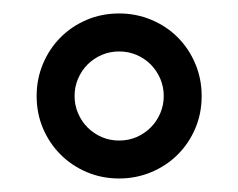

<svg xmlns="http://www.w3.org/2000/svg" viewBox="-20 -745 352 284"><path d="M34.2 -603Q34.2 -628.4 43.7 -650.9Q53.2 -673.3 69.6 -689.7Q85.9 -706.1 108.2 -715.6Q130.4 -725.1 156.2 -725.1Q181.6 -725.1 204.1 -715.6Q226.6 -706.1 242.9 -689.7Q259.3 -673.3 268.8 -650.9Q278.3 -628.4 278.3 -603Q278.3 -577.1 268.8 -554.9Q259.3 -532.7 242.9 -516.4Q226.6 -500 204.1 -490.5Q181.6 -481 156.2 -481Q130.4 -481 108.2 -490.5Q85.9 -500 69.6 -516.4Q53.2 -532.7 43.7 -554.9Q34.2 -577.1 34.2 -603ZM222.2 -603Q222.2 -616.7 217 -628.7Q211.9 -640.6 202.9 -649.7Q193.8 -658.7 181.9 -663.8Q169.9 -668.9 156.2 -668.9Q142.6 -668.9 130.6 -663.8Q118.7 -658.7 109.6 -649.7Q100.6 -640.6 95.5 -628.7Q90.3 -616.7 90.3 -603Q90.3 -589.4 95.5 -577.4Q100.6 -565.4 109.6 -556.4Q118.7 -547.4 130.6 -542.2Q142.6 -537.1 156.2 -537.1Q169.9 -537.1 181.9 -542.2Q193.8 -547.4 202.9 -556.4Q211.9 -565.4 217 -577.4Q222.2 -589.4 222.2 -603Z"/></svg>

Font: Andika Am
Style: Regular
Weight: 400
Designer: Victor Gaultney, Annie Olsen, Julie Remington, Don Collingsworth, Eric Hays, Becca Hirsbrunner
Foundry: SIL International
Version: Version 5.000